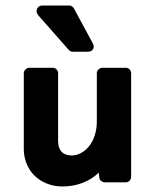

<svg xmlns="http://www.w3.org/2000/svg" viewBox="-20 -659 587 694"><path d="M435 -414Q443 -414 448.5 -408Q454 -402 454 -394V-20Q454 -12 448.5 -6Q443 0 435 0H358Q352 0 345.5 -5Q339 -10 339 -18L337 -34Q336 -37 336 -32Q336 -27 336 -34Q312 -11 278.5 2Q245 15 206 15Q176 15 150.5 5Q125 -5 106.5 -22.5Q88 -40 77.5 -64Q67 -88 66 -117V-394Q66 -402 72 -408Q78 -414 87 -414H171Q179 -414 184.5 -408Q190 -402 190 -394V-147Q192 -98 238 -97Q257 -97 274 -106.5Q291 -116 303.5 -132.5Q316 -149 323 -171.5Q330 -194 330 -221V-394Q330 -402 336 -408Q342 -414 350 -414ZM231 -639Q236 -639 241 -635.5Q246 -632 248 -627L315 -503Q322 -491 316.5 -481.5Q311 -472 297 -472H243Q235 -472 229 -478L118 -604Q109 -615 114 -627Q119 -639 133 -639Z"/></svg>

Font: Stadtwerke
Style: Bold
Weight: 700
Designer: Santiago Orozco
Foundry: Typemade
Version: Version 1.003